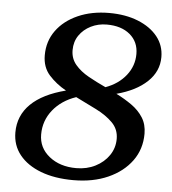

<svg xmlns="http://www.w3.org/2000/svg" viewBox="-52 -754 734 817"><g transform="rotate(5 315.0 -345.0)"><path d="M291 16Q211 16 152 -6.5Q93 -29 60.5 -69.5Q28 -110 28 -165Q28 -237 78.5 -286.5Q129 -336 227 -361Q184 -385 154 -418.5Q124 -452 124 -503Q124 -563 157 -608.5Q190 -654 248.5 -680Q307 -706 382 -706Q452 -706 505.5 -684.5Q559 -663 589 -625.5Q619 -588 619 -538Q619 -477 572 -432.5Q525 -388 442 -366Q478 -348 508.5 -326.5Q539 -305 557.5 -276Q576 -247 576 -207Q576 -141 539.5 -91Q503 -41 439 -12.5Q375 16 291 16ZM240 -535Q240 -499 262 -473Q284 -447 319 -427.5Q354 -408 393 -390Q448 -410 480 -450.5Q512 -491 512 -542Q512 -594 475 -625Q438 -656 376 -656Q339 -656 308 -640.5Q277 -625 258.5 -598Q240 -571 240 -535ZM138 -166Q138 -109 183.5 -72.5Q229 -36 299 -36Q344 -36 380.5 -54.5Q417 -73 438.5 -104.5Q460 -136 460 -175Q460 -216 432 -244Q404 -272 361 -293.5Q318 -315 273 -337Q211 -316 174.5 -270.5Q138 -225 138 -166Z"/></g></svg>

Font: Platypi
Style: Italic
Weight: 400
Italic angle: -13°
Designer: David Sargent
Foundry: Bolt Cutter Type
Version: Version 1.200; ttfautohint (v1.8.4.7-5d5b)